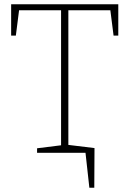

<svg xmlns="http://www.w3.org/2000/svg" viewBox="-20 -713 604 896"><path d="M153 0V-21L265 -35V-665H69L54 -547H32V-693H532V-547H510L495 -665H299V-36L410 -21V0ZM289 -38 421 -22 420 163H397L379 0H289Z"/></svg>

Font: Bitter ExtraLight
Style: Regular
Weight: 200
Designer: Sol Matas, and Bitter project Authors
Foundry: Sol Matas
Version: Version 2.001